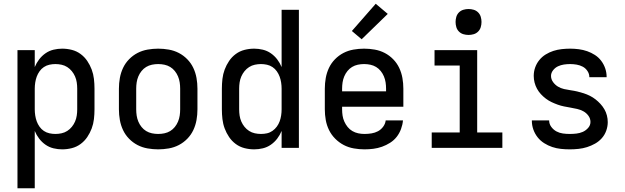

<svg xmlns="http://www.w3.org/2000/svg" viewBox="-20 -787 3328 1022"><path d="M73 215V-520H165V-430Q174 -452 188.5 -471Q203 -490 222.5 -503.5Q242 -517 265 -522.5Q288 -528 311 -528Q337 -528 362.5 -521.5Q388 -515 409 -499.5Q430 -484 444.5 -462.5Q459 -441 468 -417Q477 -393 480 -367Q483 -341 483 -315V-205Q483 -179 480 -153Q477 -127 468 -103Q459 -79 444.5 -57.5Q430 -36 409 -20.5Q388 -5 362.5 1.5Q337 8 311 8Q288 8 265 2.5Q242 -3 222.5 -16.5Q203 -30 188.5 -49Q174 -68 165 -90V215ZM275 -74Q291 -74 307.5 -77.5Q324 -81 338 -90Q352 -99 362.5 -112Q373 -125 379.5 -140Q386 -155 388.5 -171.5Q391 -188 391 -205V-315Q391 -332 388.5 -348.5Q386 -365 379.5 -380Q373 -395 362.5 -408Q352 -421 338 -430Q324 -439 307.5 -442.5Q291 -446 275 -446Q259 -446 243 -442.5Q227 -439 213.5 -430Q200 -421 190.5 -407.5Q181 -394 175.5 -379Q170 -364 167.5 -347.5Q165 -331 165 -315V-205Q165 -189 167.5 -172.5Q170 -156 175.5 -141Q181 -126 190.5 -112.5Q200 -99 213.5 -90Q227 -81 243 -77.5Q259 -74 275 -74Z M822 8Q794 8 765.5 3Q737 -2 712 -15Q687 -28 667 -48.5Q647 -69 635 -94.5Q623 -120 618 -148Q613 -176 613 -205V-315Q613 -344 618 -372Q623 -400 635 -425.5Q647 -451 667 -471.5Q687 -492 712 -505Q737 -518 765.5 -523Q794 -528 822 -528Q850 -528 878.5 -523Q907 -518 932 -505Q957 -492 977 -471.5Q997 -451 1009 -425.5Q1021 -400 1026 -372Q1031 -344 1031 -315V-205Q1031 -176 1026 -148Q1021 -120 1009 -94.5Q997 -69 977 -48.5Q957 -28 932 -15Q907 -2 878.5 3Q850 8 822 8ZM822 -74Q839 -74 855.5 -77.5Q872 -81 886 -89.5Q900 -98 910.5 -111Q921 -124 927.5 -139.5Q934 -155 936.5 -171.5Q939 -188 939 -205V-315Q939 -332 936.5 -348.5Q934 -365 927.5 -380.5Q921 -396 910.5 -409Q900 -422 886 -430.5Q872 -439 855.5 -442.5Q839 -446 822 -446Q805 -446 788.5 -442.5Q772 -439 758 -430.5Q744 -422 733.5 -409Q723 -396 716.5 -380.5Q710 -365 707.5 -348.5Q705 -332 705 -315V-205Q705 -188 707.5 -171.5Q710 -155 716.5 -139.5Q723 -124 733.5 -111Q744 -98 758 -89.5Q772 -81 788.5 -77.5Q805 -74 822 -74Z M1333 8Q1307 8 1281.5 1.5Q1256 -5 1235 -20.5Q1214 -36 1199.5 -57.5Q1185 -79 1176 -103Q1167 -127 1164 -153Q1161 -179 1161 -205V-315Q1161 -341 1164 -367Q1167 -393 1176 -417Q1185 -441 1199.5 -462.5Q1214 -484 1235 -499.5Q1256 -515 1281.5 -521.5Q1307 -528 1333 -528Q1356 -528 1379 -522.5Q1402 -517 1421.5 -503.5Q1441 -490 1455.5 -471Q1470 -452 1479 -430V-735H1571V0H1479V-90Q1470 -68 1455.5 -49Q1441 -30 1421.5 -16.5Q1402 -3 1379 2.5Q1356 8 1333 8ZM1369 -74Q1386 -74 1401.5 -77.5Q1417 -81 1430.5 -90.5Q1444 -100 1453.5 -113Q1463 -126 1468.5 -141Q1474 -156 1476.5 -172.5Q1479 -189 1479 -205V-315Q1479 -331 1476.5 -347.5Q1474 -364 1468.5 -379Q1463 -394 1453.5 -407.5Q1444 -421 1430.5 -430Q1417 -439 1401 -442.5Q1385 -446 1369 -446Q1353 -446 1336.5 -442.5Q1320 -439 1306 -430Q1292 -421 1281.5 -408Q1271 -395 1264.5 -380Q1258 -365 1255.5 -348.5Q1253 -332 1253 -315V-205Q1253 -188 1255.5 -171.5Q1258 -155 1264.5 -140Q1271 -125 1281.5 -112Q1292 -99 1306 -90Q1320 -81 1336.5 -77.5Q1353 -74 1369 -74Z M1920 8Q1892 8 1863.5 3Q1835 -2 1810 -15Q1785 -28 1764.5 -48.5Q1744 -69 1731.5 -94.5Q1719 -120 1714 -148Q1709 -176 1709 -205V-315Q1709 -344 1714 -372Q1719 -400 1731 -425.5Q1743 -451 1763 -471.5Q1783 -492 1808 -505Q1833 -518 1861.5 -523Q1890 -528 1918 -528Q1946 -528 1974.5 -523Q2003 -518 2028 -505Q2053 -492 2073 -471.5Q2093 -451 2105 -425.5Q2117 -400 2122 -372Q2127 -344 2127 -315V-219H1801V-205Q1801 -188 1803.5 -171.5Q1806 -155 1813 -139.5Q1820 -124 1830.5 -111Q1841 -98 1855.5 -89.5Q1870 -81 1886.5 -77.5Q1903 -74 1920 -74Q1939 -74 1957.5 -77Q1976 -80 1992 -88.5Q2008 -97 2019.5 -112.5Q2031 -128 2033 -146H2125Q2123 -123 2114.5 -100Q2106 -77 2091.5 -58.5Q2077 -40 2056.5 -27Q2036 -14 2013.5 -6Q1991 2 1967.5 5Q1944 8 1920 8ZM1801 -301H2035V-315Q2035 -332 2032.5 -348.5Q2030 -365 2023.5 -380.5Q2017 -396 2006.5 -409Q1996 -422 1982 -430.5Q1968 -439 1951.5 -442.5Q1935 -446 1918 -446Q1901 -446 1884.5 -442.5Q1868 -439 1854 -430.5Q1840 -422 1829.5 -409Q1819 -396 1812.5 -380.5Q1806 -365 1803.5 -348.5Q1801 -332 1801 -315ZM1905 -578 1853 -622 1980 -767 2044 -713Z M2278 0V-82H2427V-438H2293V-520H2520V-82H2654V0ZM2474 -601Q2460 -601 2446.5 -605Q2433 -609 2423 -619Q2413 -629 2409 -642.5Q2405 -656 2405 -670Q2405 -684 2409 -697.5Q2413 -711 2423 -721Q2433 -731 2446.5 -735Q2460 -739 2474 -739Q2488 -739 2501.5 -735Q2515 -731 2525 -721Q2535 -711 2539 -697.5Q2543 -684 2543 -670Q2543 -656 2539 -642.5Q2535 -629 2525 -619Q2515 -609 2501.5 -605Q2488 -601 2474 -601Z M3013 8Q2989 8 2965.5 5.5Q2942 3 2919.5 -4.5Q2897 -12 2876.5 -25Q2856 -38 2841.5 -56.5Q2827 -75 2819 -97.5Q2811 -120 2811 -144V-146H2903Q2903 -127 2914.5 -111.5Q2926 -96 2942 -87.5Q2958 -79 2976 -76.5Q2994 -74 3013 -74Q3030 -74 3048 -76Q3066 -78 3082 -85Q3098 -92 3110.5 -106Q3123 -120 3123 -138Q3123 -156 3112 -171Q3101 -186 3085.5 -194.5Q3070 -203 3052.5 -207Q3035 -211 3017.5 -214Q3000 -217 2982.5 -220.5Q2965 -224 2948.5 -230Q2932 -236 2916 -243.5Q2900 -251 2885.5 -262Q2871 -273 2859 -286Q2847 -299 2838.5 -314.5Q2830 -330 2825.5 -347.5Q2821 -365 2821 -383Q2821 -406 2828.5 -427.5Q2836 -449 2850.5 -467Q2865 -485 2884.5 -497Q2904 -509 2925.5 -516Q2947 -523 2970 -525.5Q2993 -528 3015 -528Q3038 -528 3061 -525Q3084 -522 3105.5 -514.5Q3127 -507 3146.5 -494.5Q3166 -482 3180 -463.5Q3194 -445 3201.5 -423Q3209 -401 3209 -378V-376H3117V-377Q3117 -394 3107 -409Q3097 -424 3082 -432Q3067 -440 3049.5 -443Q3032 -446 3015 -446Q2998 -446 2981.5 -443.5Q2965 -441 2950 -434Q2935 -427 2924 -413Q2913 -399 2913 -383Q2913 -365 2924 -350Q2935 -335 2950 -326Q2965 -317 2982.5 -313Q3000 -309 3018 -306.5Q3036 -304 3053 -300Q3070 -296 3087 -290.5Q3104 -285 3120 -277Q3136 -269 3150 -258Q3164 -247 3176 -234Q3188 -221 3197 -205.5Q3206 -190 3210.5 -172.5Q3215 -155 3215 -137Q3215 -114 3207 -91.5Q3199 -69 3183.5 -51.5Q3168 -34 3147.5 -22.5Q3127 -11 3105 -4Q3083 3 3059.5 5.5Q3036 8 3013 8Z"/></svg>

Font: Iosevka Semi-Condensed Medium
Style: Regular
Weight: 500
Monospace: yes
Designer: Belleve Invis
Foundry: Belleve Invis
Version: Version 27.3.5